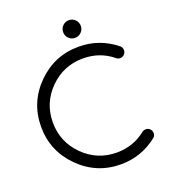

<svg xmlns="http://www.w3.org/2000/svg" viewBox="-168 -1078 1058 1199"><g transform="rotate(-20 361.5 -479.0)"><path d="M647.5 -153.3Q663.6 -153.3 675 -141.8Q686.5 -130.4 686.5 -114.3Q686.5 -98.1 675.3 -86.9Q566.4 0 429.7 0Q268.1 0 153.6 -114.5Q39.1 -229 39.1 -390.6Q39.1 -552.2 153.6 -666.7Q268.1 -781.2 429.7 -781.2Q569.3 -781.2 678.2 -691.9Q689.5 -680.2 689.5 -664.1Q689.5 -647.9 678 -636.5Q666.5 -625 650.4 -625Q634.3 -625 622.6 -636.7Q540 -703.1 429.7 -703.1Q300.3 -703.1 208.7 -611.6Q117.2 -520 117.2 -390.6Q117.2 -261.2 208.7 -169.7Q300.3 -78.1 429.7 -78.1Q541.5 -78.1 625 -146.5Q634.8 -153.3 647.5 -153.3ZM487.8 -898.9Q487.8 -874.5 470.7 -857.4Q453.6 -840.3 429.2 -840.3Q404.8 -840.3 387.7 -857.4Q370.6 -874.5 370.6 -898.9Q370.6 -923.3 387.7 -940.4Q404.8 -957.5 429.2 -957.5Q453.6 -957.5 470.7 -940.4Q487.8 -923.3 487.8 -898.9Z"/></g></svg>

Font: Comfortaa
Style: Regular
Weight: 400
Designer: Johan Aakerlund - aajohan
Foundry: Johan Aakerlund
Version: Version 2.004 2013